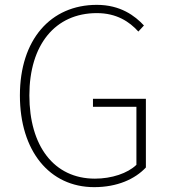

<svg xmlns="http://www.w3.org/2000/svg" viewBox="-20 -758 701 791"><path d="M368 13C463 13 536 -20 581 -68V-351H363V-318H542V-79C506 -44 440 -22 371 -22C202 -22 101 -157 101 -365C101 -573 207 -704 379 -704C460 -704 513 -669 550 -628L573 -653C536 -693 476 -738 379 -738C188 -738 62 -594 62 -365C62 -136 184 13 368 13Z"/></svg>

Font: Kinto Sans Thin
Style: Regular
Weight: 100
Designer: Authors: Ryoko NISHIZUKA  (kana & ideographs); Paul D. Hunt (Latin, Greek & Cyrillic); Wenlong ZHANG  (bopomofo); Sandol
Foundry: Adobe Systems Incorporated, ookami Inc.
Version: Version 0.001